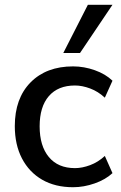

<svg xmlns="http://www.w3.org/2000/svg" viewBox="-20 -775 507 804"><path d="M286 9Q211 9 156.5 -22.5Q102 -54 72 -111.5Q42 -169 42 -247Q42 -363 108 -430Q174 -497 286 -497Q332 -497 377 -481Q422 -465 451 -437L419 -366Q391 -392 357.5 -404.5Q324 -417 294 -417Q223 -417 184.5 -372.5Q146 -328 146 -246Q146 -164 184.5 -117.5Q223 -71 294 -71Q324 -71 357.5 -83.5Q391 -96 419 -122L451 -50Q422 -23 376.5 -7Q331 9 286 9ZM245 -553 348 -755H451L315 -553Z"/></svg>

Font: Nunito Sans SemiBold
Style: Regular
Weight: 600
Designer: Vernon Adams
Foundry: Vernon Adams
Version: Version 3.101; ttfautohint (v1.8.4.7-5d5b);gftools[0.9.27]